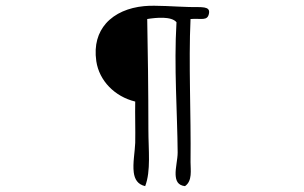

<svg xmlns="http://www.w3.org/2000/svg" viewBox="-20 -649 1040 656"><path d="M694 -603C699 -629 669 -624 627 -625C581 -626 512 -632 472 -628C420 -623 373 -604 342 -569C315 -538 301 -496 309 -440C319 -373 372 -319 442 -302C441 -256 443 -207 442 -161C441 -131 433 -91 437 -60C440 -37 450 -19 476 -13C496 -65 487 -136 487 -206C487 -337 485 -485 483 -584C514 -589 566 -594 583 -573C574 -422 586 -264 587 -128C587 -105 579 -75 580 -52C581 -32 587 -16 612 -13C638 -31 631 -68 631 -95C633 -261 624 -433 631 -584C668 -587 689 -576 694 -603Z"/></svg>

Font: Yuji Syuku Std R
Style: Regular
Weight: 400
Designer: Kataoka Yuji
Foundry: Kinuta Font Factory
Version: Version 3.000;hotconv 1.0.111;makeotfexe 2.5.65597